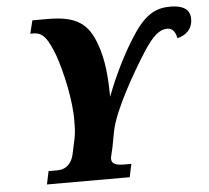

<svg xmlns="http://www.w3.org/2000/svg" viewBox="-52 -776 907 832"><g transform="rotate(-5 402.0 -360.5)"><path d="M119 0H479L491 -57H459C435 -57 407 -61 406 -82C405 -92 403 -81 416 -137L429 -206C448 -299 541 -457 588 -531C635 -606 666 -627 697 -627C724 -627 733 -603 738 -582C773 -591 804 -614 804 -661C804 -688 791 -721 718 -721C661 -721 610 -703 549 -605C505 -538 458 -443 425 -355C424 -432 419 -517 392 -587C360 -676 310 -714 186 -714H118L104 -657H118C162 -657 181 -622 207 -556C232 -487 264 -351 261 -258C261 -236 261 -217 255 -186L241 -121C229 -69 196 -57 169 -57H131Z"/></g></svg>

Font: Noto Serif SemiCondensed Extra
Style: Italic
Weight: 800
Width: 4
Italic angle: -12°
Designer: Monotype Design Team
Foundry: Monotype Imaging Inc.
Version: Version 1.901